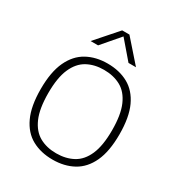

<svg xmlns="http://www.w3.org/2000/svg" viewBox="-188 -924 981 1055"><g transform="rotate(30 302.0 -397.0)"><path d="M302 7Q227.5 7 171.2 -23.8Q115 -54.5 83.8 -121.8Q52.5 -189 52.5 -297Q52.5 -405.5 84 -472.8Q115.5 -540 171.8 -571Q228 -602 302 -602Q377 -602 433.2 -571Q489.5 -540 520.8 -472.8Q552 -405.5 552 -297Q552 -189 520.8 -122Q489.5 -55 433 -24Q376.5 7 302 7ZM302 -33Q363 -33 409 -58Q455 -83 480.2 -140.8Q505.5 -198.5 505.5 -296Q505.5 -395 480 -453.2Q454.5 -511.5 408.8 -536.8Q363 -562 302 -562Q241.5 -562 196 -537Q150.5 -512 125 -454.2Q99.5 -396.5 99.5 -299Q99.5 -200 125 -141.8Q150.5 -83.5 196 -58.2Q241.5 -33 302 -33ZM158 -662 279 -799.5H325L446 -662H398.5L295 -782.5H309L205.5 -662Z"/></g></svg>

Font: Encode Sans SC Condensed Thin ExtraLight
Style: Regular
Weight: 250
Version: Version 3.002